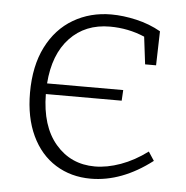

<svg xmlns="http://www.w3.org/2000/svg" viewBox="-44 -576 608 628"><g transform="rotate(5 259.5 -262.5)"><path d="M477 -68Q378 8 276 8Q211 8 160.5 -23.5Q110 -55 82 -114.5Q54 -174 54 -255Q54 -343 85.5 -405.5Q117 -468 172.5 -500.5Q228 -533 297 -533Q336 -533 379.5 -523Q423 -513 460 -492L457 -380H421L410 -470Q356 -493 296 -493Q215 -493 164.5 -439.5Q114 -386 107 -290H357L355 -255H106Q107 -150 157 -91.5Q207 -33 286 -33Q326 -33 370.5 -49Q415 -65 458 -97Z"/></g></svg>

Font: Bitter Pro Light
Style: Regular
Weight: 300
Designer: Sol Matas, and Bitter project Authors
Foundry: Sol Matas
Version: Version 1.010